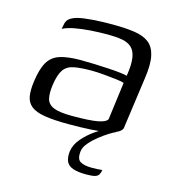

<svg xmlns="http://www.w3.org/2000/svg" viewBox="-91 -482 665 733"><g transform="rotate(15 241.5 -115.5)"><path d="M200.9 6.7Q142.2 6.7 106.2 0.7Q70.2 -5.2 52.3 -19.5Q34.4 -33.7 30.3 -57.7Q26.3 -81.7 31.3 -117.2Q38.3 -168.2 54.3 -195.1Q70.3 -222 101.3 -231.8Q132.3 -241.7 182.9 -241.7Q208.2 -241.7 237.5 -240.6Q266.8 -239.5 294.1 -237.9Q321.4 -236.3 341.1 -233.9Q360.8 -231.5 367.6 -229.3Q375 -275.2 370.6 -302.1Q366.1 -328.9 351.4 -341.8Q336.7 -354.8 312.8 -358.8Q288.9 -362.7 257.5 -362.7Q223.9 -362.7 189.8 -360.4Q155.6 -358 127.2 -352.6Q98.7 -347.1 81.3 -338L84.3 -353Q87.1 -373.6 101.2 -382.3Q115.3 -391 130.7 -394.3Q150.7 -399.3 188 -402Q225.3 -404.7 264.6 -404.5Q315.6 -404.5 351.9 -399.2Q388.2 -393.9 409.5 -377.4Q430.8 -360.9 438.1 -327.8Q445.5 -294.8 437.2 -238.5L408.5 -31.9Q399.8 -11.7 351.3 -2.5Q302.7 6.7 200.9 6.7ZM205.3 -27.1Q274 -27.1 305.7 -32.9Q337.5 -38.7 343.9 -51.4L363.3 -199.7Q355.3 -203.2 331.7 -206Q308.2 -208.9 281 -211.2Q253.9 -213.6 234.6 -213.6Q191.9 -213.6 164.8 -208.6Q137.6 -203.6 123.6 -184Q109.6 -164.3 103.6 -121.6Q99.1 -89 104 -68Q108.8 -46.9 131.9 -37Q154.9 -27.1 205.3 -27.1ZM315.9 174.7Q283.3 174.7 263.7 168.1Q244.1 161.6 236.7 146.2Q229.4 130.7 232.4 105Q236.6 77.5 257.4 53.7Q278.1 30 302.2 13.2Q326.3 -3.5 340.6 -10.7H383.9Q375.6 -7.7 358.4 3.1Q341.1 14 322.1 28.9Q303.2 43.9 288.7 61Q274.2 78.1 272.2 93.8Q268.2 126 283.8 135.2Q299.4 144.5 328.1 144.5Q341.2 144.5 349.9 144Q358.5 143.5 363.7 143Q368.9 142.5 370.9 142.5Q369.1 153.6 364.8 161Q360.5 168.3 349.6 171.5Q338.6 174.7 315.9 174.7Z"/></g></svg>

Font: Genos Thin
Style: Italic
Weight: 100
Italic angle: -8°
Designer: Robert E. Leuschke
Foundry: Robert E. Leuschke
Version: Version 1.010